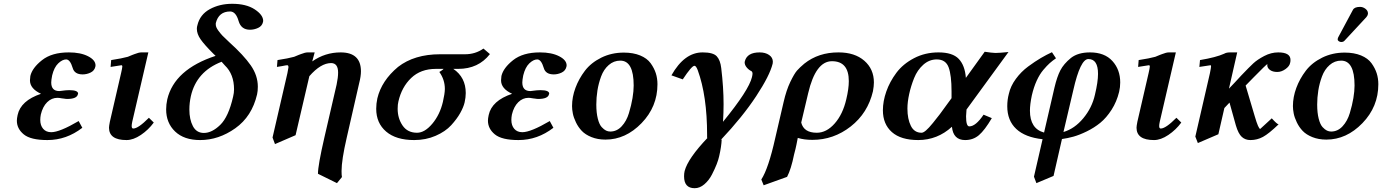

<svg xmlns="http://www.w3.org/2000/svg" viewBox="-20 -718 7207 1001"><path d="M192.9 -121.1Q189.9 -106 189.9 -92.8Q189.9 -64 205.1 -46.4Q220.2 -28.8 247.1 -28.8Q291 -28.8 390.1 -86.9L409.2 -51.8Q326.2 12.2 227.1 12.2Q140.1 12.2 104 -17.3Q67.9 -46.9 67.9 -88.9Q67.9 -100.1 71.8 -118.2Q87.9 -193.4 193.8 -229Q135.7 -255.9 136.2 -299.8Q136.2 -305.7 138.2 -321.8Q147.9 -363.8 199 -404.3Q250 -444.8 338.9 -444.8Q399.9 -444.8 439 -424.8Q478 -404.8 478 -377Q478 -373 477.1 -370.1Q472.2 -349.1 452.1 -339.6Q432.1 -330.1 411.1 -330.1Q368.2 -330.1 358.9 -363.8Q345.7 -407.7 325.2 -408.2Q305.2 -408.2 283.7 -387.7Q262.2 -367.2 252 -325.2Q247.1 -300.3 247.1 -288.1Q247.1 -243.2 289.1 -243.2Q292 -244.1 296.9 -244.1Q324.7 -248 340.8 -248Q386.7 -248 387.2 -230Q387.2 -228 386.2 -227.1Q381.3 -202.1 330.1 -202.1Q327.1 -202.1 322.5 -202.6Q317.9 -203.1 312 -204.1Q306.2 -205.1 303.2 -205.1Q288.1 -208 279.8 -208Q249 -208 225.8 -185.1Q202.6 -162.1 192.9 -121.1Z M753.4 -444.8 669.4 -83Q666.5 -68.8 666.5 -61Q666.5 -47.9 674.8 -47.9Q700.7 -47.9 756.3 -104L781.7 -79.1Q753.9 -41 714.4 -14.4Q674.8 12.2 639.6 12.2Q548.8 12.2 548.3 -51.8Q548.3 -60.5 552.7 -83L611.3 -336.9Q617.2 -361.8 617.7 -371.1Q617.7 -377.9 612.8 -377.9Q610.8 -377.9 556.6 -369.1L559.6 -404.8Q616.7 -413.6 646.5 -421.9Q651.4 -423.8 657.5 -426.5Q663.6 -429.2 671.1 -432.1Q678.7 -435.1 681.6 -436Q703.6 -444.8 716.8 -444.8Z M1152.3 -377 1135.3 -396Q1004.4 -345.2 975.1 -216.8Q967.3 -181.6 967.3 -147Q967.3 -95.2 985.8 -60.1Q1004.4 -24.9 1043 -24.9Q1085 -24.9 1128.2 -66.9Q1171.4 -108.9 1195.3 -213.9Q1200.2 -233.9 1200.2 -252Q1200.2 -331.1 1152.3 -377ZM1104 -426.8 1092.3 -438Q1045.4 -484.9 1025.9 -512.9Q1006.3 -541 1006.3 -567.9Q1006.3 -577.6 1009.3 -586.9Q1022.5 -642.1 1073.7 -670.2Q1125 -698.2 1190.4 -698.2Q1263.7 -698.2 1307.9 -669.2Q1352.1 -640.1 1352.1 -608.9Q1352.1 -605 1351.1 -603Q1346.2 -582 1325.7 -572.5Q1305.2 -563 1283.2 -563Q1237.3 -563 1224.1 -607.9Q1210 -657.7 1180.2 -658.2Q1120.1 -658.2 1105 -597.2V-589.8Q1105 -576.7 1117.2 -559.8Q1129.4 -543 1139.9 -532Q1150.4 -521 1175.3 -498Q1250.5 -430.2 1287.4 -377.2Q1324.2 -324.2 1324.2 -266.1Q1324.2 -243.2 1320.3 -226.1Q1293.5 -110.8 1206.8 -49.3Q1120.1 12.2 1023.4 12.2Q939.5 12.2 892.8 -32.5Q846.2 -77.1 846.2 -147.9Q846.2 -172.9 852.1 -200.2Q889.2 -356 1104 -426.8Z M1620.6 -444.8 1607.9 -397.9Q1674.8 -444.8 1755.9 -444.8Q1861.8 -444.8 1861.8 -346.2Q1861.8 -320.3 1852.5 -284.2L1787.6 0Q1760.7 116.2 1760.7 173.8Q1760.7 195.8 1762.7 205.1L1736.8 236.8L1637.7 188Q1637.7 144 1670.9 0L1734.9 -276.9Q1742.7 -314 1742.7 -339.8Q1742.7 -388.7 1706.5 -389.2Q1652.3 -389.2 1592.8 -320.8L1521 -13.2L1413.6 33.2L1400.9 -1L1478.5 -336.9Q1483.4 -361.8 1483.9 -367.2Q1483.9 -378.4 1477.5 -377.9Q1473.6 -377.9 1468.8 -377Q1463.9 -376 1450.9 -373.5Q1438 -371.1 1423.8 -369.1L1426.8 -404.8Q1483.9 -413.6 1513.7 -421.9Q1518.6 -423.8 1524.7 -426.5Q1530.8 -429.2 1538.3 -432.1Q1545.9 -435.1 1548.8 -436Q1570.8 -444.8 1584 -444.8Z M2154.3 -25.9Q2194.3 -25.9 2233.9 -73Q2273.4 -120.1 2289.1 -187Q2298.8 -229 2299.3 -253.9Q2299.3 -302.7 2270.5 -342.8Q2275.4 -345.7 2280.3 -348.9Q2285.2 -352.1 2288.8 -355Q2292.5 -357.9 2292.5 -358.9H2252.4Q2173.3 -358.9 2123.8 -311.5Q2074.2 -264.2 2057.1 -189Q2053.2 -173.8 2053.2 -150.9Q2053.2 -101.1 2078.9 -63.5Q2104.5 -25.9 2154.3 -25.9ZM2055.2 -369.1Q2140.1 -435.1 2274.4 -435.1H2404.3Q2458.5 -435.1 2500.5 -464.8L2534.2 -436Q2474.1 -358.9 2369.1 -358.9H2343.3Q2408.2 -314.9 2408.2 -232.9Q2408.2 -210 2402.3 -184.1Q2396.5 -159.2 2379.4 -128.7Q2362.3 -98.1 2332.3 -65.2Q2302.2 -32.2 2251.2 -10Q2200.2 12.2 2139.2 12.2Q2044.9 12.2 1993.2 -32Q1941.4 -76.2 1941.4 -150.9Q1941.4 -177.7 1947.3 -205.1Q1969.2 -297.4 2055.2 -369.1Z M2648.9 -121.1Q2646 -106 2646 -92.8Q2646 -64 2661.1 -46.4Q2676.3 -28.8 2703.1 -28.8Q2747.1 -28.8 2846.2 -86.9L2865.2 -51.8Q2782.2 12.2 2683.1 12.2Q2596.2 12.2 2560.1 -17.3Q2523.9 -46.9 2523.9 -88.9Q2523.9 -100.1 2527.8 -118.2Q2543.9 -193.4 2649.9 -229Q2591.8 -255.9 2592.3 -299.8Q2592.3 -305.7 2594.2 -321.8Q2604 -363.8 2655 -404.3Q2706.1 -444.8 2794.9 -444.8Q2856 -444.8 2895 -424.8Q2934.1 -404.8 2934.1 -377Q2934.1 -373 2933.1 -370.1Q2928.2 -349.1 2908.2 -339.6Q2888.2 -330.1 2867.2 -330.1Q2824.2 -330.1 2814.9 -363.8Q2801.8 -407.7 2781.2 -408.2Q2761.2 -408.2 2739.7 -387.7Q2718.3 -367.2 2708 -325.2Q2703.1 -300.3 2703.1 -288.1Q2703.1 -243.2 2745.1 -243.2Q2748 -244.1 2752.9 -244.1Q2780.8 -248 2796.9 -248Q2842.8 -248 2843.3 -230Q2843.3 -228 2842.3 -227.1Q2837.4 -202.1 2786.1 -202.1Q2783.2 -202.1 2778.6 -202.6Q2773.9 -203.1 2768.1 -204.1Q2762.2 -205.1 2759.3 -205.1Q2744.1 -208 2735.8 -208Q2705.1 -208 2681.9 -185.1Q2658.7 -162.1 2648.9 -121.1Z M3088.9 -172.9Q3088.9 -129.9 3096.7 -99.4Q3104.5 -68.8 3116.9 -55.4Q3129.4 -42 3139.9 -37.1Q3150.4 -32.2 3161.6 -32.2Q3195.8 -32.2 3221.2 -59.6Q3246.6 -86.9 3259 -128.4Q3271.5 -169.9 3277.6 -206.5Q3283.7 -243.2 3283.7 -272Q3283.7 -401.9 3213.9 -401.9Q3179.7 -401.9 3153.6 -378.9Q3127.4 -356 3114 -319.6Q3100.6 -283.2 3094.7 -246.1Q3088.9 -209 3088.9 -172.9ZM2962.4 -165Q2962.4 -211.9 2980 -259.5Q2997.6 -307.1 3029.5 -349.1Q3061.5 -391.1 3115 -417.5Q3168.5 -443.8 3232.4 -443.8Q3281.2 -443.8 3317.4 -429Q3353.5 -414.1 3372.1 -388.4Q3390.6 -362.8 3399.2 -335.9Q3407.7 -309.1 3407.7 -278.8Q3407.7 -161.6 3324.7 -75.9Q3241.7 9.8 3136.7 9.8Q3095.7 9.8 3063.7 -3.2Q3031.7 -16.1 3013.2 -35.6Q2994.6 -55.2 2982.7 -80.1Q2970.7 -105 2966.6 -126Q2962.4 -147 2962.4 -165Z M4008.3 -386.2Q3993.2 -324.2 3922.4 -216.6Q3851.6 -108.9 3737.3 12.2L3742.7 8.8Q3740.7 47.9 3729.5 96.2Q3725.6 114.3 3716.6 137.7Q3707.5 161.1 3691.9 191.7Q3676.3 222.2 3652.3 242.7Q3628.4 263.2 3601.6 263.2Q3546.4 263.2 3546.4 201.2Q3546.4 186 3549.3 173.8Q3566.4 107.9 3670.4 -1L3666.5 2V-15.1Q3666.5 -218.3 3617.7 -352.1Q3608.9 -375 3600.6 -375Q3586.4 -375 3539.6 -304.2L3480.5 -325.2Q3548.3 -445.3 3643.6 -444.8Q3697.8 -444.8 3716.6 -424.8Q3735.4 -404.8 3740.2 -362.8Q3752.4 -261.7 3752.4 -174.8Q3752.4 -130.9 3749.5 -83Q3884.3 -248 3900.4 -315.9Q3903.3 -328.1 3903.3 -334Q3903.3 -342.8 3897.5 -347.2Q3884.3 -353 3873.3 -366Q3862.3 -378.9 3862.3 -393.1Q3862.3 -394 3862.8 -396Q3863.3 -397.9 3863.3 -398.9Q3875.5 -444.8 3940.4 -444.8Q3970.2 -444.8 3989.7 -431.4Q4009.3 -418 4009.3 -396Q4009.3 -395 4008.8 -391.6Q4008.3 -388.2 4008.3 -386.2Z M4392.1 -200.2Q4405.3 -255.4 4405.3 -294.9Q4405.3 -398.9 4317.4 -398.9Q4232.4 -398.9 4193.4 -231.9L4157.2 -79.1Q4170.4 -25.9 4238.3 -25.9Q4289.1 -25.9 4331.5 -74Q4374 -122.1 4392.1 -200.2ZM4083.5 204.1 3961.4 248 3949.2 217.8Q3986.3 160.6 4021.5 2.9L4065.4 -186Q4079.6 -248 4100.3 -291Q4121.1 -334 4135.3 -350.1Q4149.4 -366.2 4173.3 -386.2Q4247.6 -445.3 4352.1 -444.8Q4436 -444.8 4486.1 -401.4Q4536.1 -357.9 4536.1 -288.1Q4536.1 -269 4531.2 -242.2Q4504.4 -128.4 4415.3 -58.6Q4326.2 11.2 4215.3 11.2Q4172.4 11.2 4139.2 1Q4136.2 12.2 4132.3 36.1Q4128.4 56.2 4120.1 86.9Q4104.5 164.1 4083.5 204.1Z M4873 -444.8Q4946.3 -444.8 4978.5 -410.9Q5010.7 -377 5015.6 -312L5113.8 -448.2Q5150.9 -442.4 5169.9 -441.9Q5189.9 -441.9 5237.8 -446.8L5019 -147Q5017.1 -123 5016.6 -111.8Q5016.6 -58.6 5033.7 -59.1Q5066.9 -59.1 5107.9 -120.1L5150.9 -102.1Q5113.8 -39.1 5083.7 -13.4Q5053.7 12.2 5011.7 12.2Q4949.7 12.2 4942.9 -57.1Q4867.7 11.7 4767.6 12.2Q4676.8 12.2 4629.9 -29.3Q4583 -70.8 4583 -143.1Q4583 -189.9 4600.8 -241Q4618.7 -292 4653.3 -338.4Q4688 -384.8 4745.6 -414.8Q4803.2 -444.8 4873 -444.8ZM4940.9 -206.1V-241.2Q4940.9 -325.2 4925.8 -366.7Q4910.6 -408.2 4863.8 -408.2Q4824.7 -408.2 4793.7 -380.6Q4762.7 -353 4745.8 -311Q4729 -269 4720 -227.5Q4710.9 -186 4710.9 -151.9Q4710.9 -97.7 4728.8 -61.8Q4746.6 -25.9 4784.7 -25.9Q4793.5 -25.9 4807.6 -37.8Q4821.8 -49.8 4843.8 -76.9Q4865.7 -104 4879.9 -122.6Q4894 -141.1 4921.9 -180.2Z M5688.5 -224.1Q5704.6 -291 5704.6 -333Q5704.6 -410.2 5654.3 -410.2Q5612.3 -410.2 5575.7 -248L5524.4 -29.8Q5582.5 -46.9 5627.9 -101.6Q5673.3 -156.2 5688.5 -224.1ZM5383.3 236.8 5370.6 203.1 5415.5 7.8Q5324.7 -2 5278.1 -45.9Q5231.4 -89.8 5231.4 -164.1Q5231.4 -198.2 5239.7 -229Q5248.5 -269 5276.1 -306.6Q5303.7 -344.2 5340.1 -371.1Q5376.5 -397.9 5406.5 -415.5Q5436.5 -433.1 5464.4 -445.8L5485.4 -414.1Q5466.3 -400.9 5452.4 -388.4Q5438.5 -376 5419.4 -353.5Q5400.4 -331.1 5385 -297.6Q5369.6 -264.2 5359.4 -220.2Q5349.6 -173.3 5349.6 -141.1Q5349.6 -46.9 5423.3 -26.9L5477.5 -261.2Q5490.7 -317.4 5508.1 -351.1Q5525.4 -384.8 5563.5 -416Q5600.6 -444.8 5662.6 -444.8Q5738.8 -444.8 5779.5 -399.9Q5820.3 -355 5820.3 -288.1Q5820.3 -263.2 5814.5 -238.8Q5802.2 -188 5775.4 -146Q5748.5 -104 5716.6 -77.9Q5684.6 -51.8 5646 -33Q5607.4 -14.2 5576.4 -5.6Q5545.4 2.9 5516.6 6.8L5472.7 199.2Z M6110.4 -444.8 6026.4 -83Q6023.4 -68.8 6023.4 -61Q6023.4 -47.9 6031.7 -47.9Q6057.6 -47.9 6113.3 -104L6138.7 -79.1Q6110.8 -41 6071.3 -14.4Q6031.7 12.2 5996.6 12.2Q5905.8 12.2 5905.3 -51.8Q5905.3 -60.5 5909.7 -83L5968.3 -336.9Q5974.1 -361.8 5974.6 -371.1Q5974.6 -377.9 5969.7 -377.9Q5967.8 -377.9 5913.6 -369.1L5916.5 -404.8Q5973.6 -413.6 6003.4 -421.9Q6008.3 -423.8 6014.4 -426.5Q6020.5 -429.2 6028.1 -432.1Q6035.6 -435.1 6038.6 -436Q6060.5 -444.8 6073.7 -444.8Z M6706.1 -390.1Q6703.1 -373 6682.1 -357.9Q6661.1 -342.8 6639.2 -342.8Q6615.2 -342.8 6601.1 -353.3Q6586.9 -363.8 6586.9 -378.9Q6586.9 -382.8 6588.4 -384.8Q6580.6 -380.9 6516.1 -314.9L6474.1 -272Q6490.2 -218.8 6522 -110.8Q6541 -45.9 6550.3 -45.9L6556.2 -51.3Q6562 -56.6 6578.6 -71.8Q6595.2 -86.9 6610.4 -101.1Q6638.2 -70.3 6646 -69.8Q6595.2 -21 6564.7 -4.4Q6534.2 12.2 6499 12.2Q6472.2 12.2 6454.1 -4.4Q6436 -21 6423.3 -64Q6392.6 -176.8 6390.1 -183.1L6363.3 -154.8L6332 -18.1L6225.1 27.8L6211.9 -5.9L6288.1 -336.9Q6293.9 -365.7 6293.9 -371.8Q6293.9 -377.9 6291 -377.9Q6287.1 -377.9 6232.9 -369.1L6236.3 -404.8Q6320.3 -418.9 6362.3 -438Q6373.5 -444.8 6393.1 -444.8H6430.2L6387.2 -255.9Q6396 -265.6 6418 -288.3Q6439.9 -311 6452.1 -325.2Q6493.2 -368.2 6514.2 -387.7Q6535.2 -407.2 6571 -426Q6606.9 -444.8 6644 -444.8Q6708 -444.8 6708 -405.8Q6708 -396 6706.1 -390.1Z M7070.8 -682.1Q7085.9 -682.1 7098.9 -672.1Q7111.8 -662.1 7111.8 -648.9V-645Q7109.9 -635.3 7103 -627.9L6989.7 -505.9Q6983.9 -499 6972.2 -499Q6966.3 -499 6960.2 -502.9Q6954.1 -506.8 6954.1 -512.2Q6954.1 -518.1 6957 -523.9L7033.7 -667Q7042 -682.1 7070.8 -682.1ZM6847.2 -172.9Q6847.2 -129.9 6855 -99.4Q6862.8 -68.8 6875.2 -55.4Q6887.7 -42 6898.2 -37.1Q6908.7 -32.2 6919.9 -32.2Q6954.1 -32.2 6979.5 -59.6Q7004.9 -86.9 7017.3 -128.4Q7029.8 -169.9 7035.9 -206.5Q7042 -243.2 7042 -272Q7042 -401.9 6972.2 -401.9Q6938 -401.9 6911.9 -378.9Q6885.7 -356 6872.3 -319.6Q6858.9 -283.2 6853 -246.1Q6847.2 -209 6847.2 -172.9ZM6720.7 -165Q6720.7 -211.9 6738.3 -259.5Q6755.9 -307.1 6787.8 -349.1Q6819.8 -391.1 6873.3 -417.5Q6926.8 -443.8 6990.7 -443.8Q7039.6 -443.8 7075.7 -429Q7111.8 -414.1 7130.4 -388.4Q7148.9 -362.8 7157.5 -335.9Q7166 -309.1 7166 -278.8Q7166 -161.6 7083 -75.9Q7000 9.8 6895 9.8Q6854 9.8 6822 -3.2Q6790 -16.1 6771.5 -35.6Q6752.9 -55.2 6741 -80.1Q6729 -105 6724.9 -126Q6720.7 -147 6720.7 -165Z"/></svg>

Font: Linux Libertine O
Style: Semibold Italic
Weight: 600
Italic angle: -11.5°
Designer: Philipp H. Poll
Foundry: Philipp H. Poll
Version: Version 5.1.2